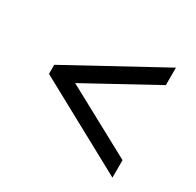

<svg xmlns="http://www.w3.org/2000/svg" viewBox="-120 -752 804 789"><g transform="rotate(30 282.0 -358.0)"><path d="M502 -97 63 -336V-379L502 -619V-536L175 -357L502 -180Z"/></g></svg>

Font: Noto Serif Tibetan ExtraBold
Style: Regular
Weight: 800
Version: Version 2.103